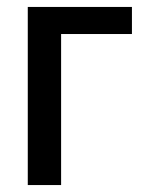

<svg xmlns="http://www.w3.org/2000/svg" viewBox="-20 -530 420 553"><path d="M156 -432H360V-510H60V3H156Z"/></svg>

Font: Sawarabi Gothic
Style: Regular
Weight: 400
Designer: mshio (mshio@users.sourceforge.jp)
Version: Version 20141215